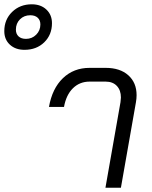

<svg xmlns="http://www.w3.org/2000/svg" viewBox="-170 -874 707 894"><path d="M-150 -729Q-150 -783 -113.5 -818.5Q-77 -854 -22 -854Q20 -854 46 -829.5Q72 -805 72 -766Q72 -712 36 -677Q0 -642 -56 -642Q-98 -642 -124 -666Q-150 -690 -150 -729ZM18 -760Q18 -780 5.5 -791.5Q-7 -803 -29 -803Q-58 -803 -77 -784Q-96 -765 -96 -736Q-96 -716 -83.5 -704.5Q-71 -693 -49 -693Q-21 -693 -1.5 -712.5Q18 -732 18 -760ZM391 -398Q393 -414 393 -420Q393 -454 374 -474Q355 -494 322 -494H247Q201 -494 169.5 -463Q138 -432 128 -376H58Q73 -462 123 -510Q173 -558 247 -558H322Q389 -558 427.5 -523.5Q466 -489 466 -431Q466 -415 463 -398L393 0H321Z"/></svg>

Font: Bai Jamjuree
Style: Italic
Weight: 400
Italic angle: -10°
Version: Version 1.000; ttfautohint (v1.6)